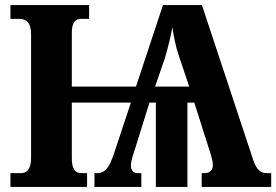

<svg xmlns="http://www.w3.org/2000/svg" viewBox="-20 -734 1085 754"><path d="M21 0H322V-54H299C275 -54 262 -72 262 -112V-331H494L427 -129C408 -73 391 -54 362 -54H351V0H535V-54H520C502 -54 494 -68 494 -84C494 -97 500 -119 508 -142L567 -331H592V0H716V-331H743L806 -133C811 -117 816 -99 816 -85C816 -68 805 -54 783 -54H772V0H1045V-54H1028C1004 -54 987 -68 975 -104L773 -714H620L514 -394H262V-603C262 -646 275 -660 299 -660H330V-714H21V-660H56C82 -660 102 -646 102 -601V-112C102 -72 86 -54 63 -54H21ZM589 -394 628 -507C642 -555 651 -594 657 -627C662 -592 669 -554 683 -513L723 -394Z"/></svg>

Font: Noto Serif Condensed ExtraBold
Style: Regular
Weight: 800
Width: 3
Designer: Monotype Design Team
Foundry: Monotype Imaging Inc.
Version: Version 2.013